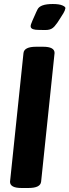

<svg xmlns="http://www.w3.org/2000/svg" viewBox="-20 -935 346 957"><path d="M171 -786Q155 -786 145 -789.5Q135 -793 133 -801Q132 -806 134.5 -814Q137 -822 142 -833Q147 -845 150 -851Q153 -857 155 -862Q157 -867 159.5 -872.5Q162 -878 167 -888Q180 -915 243 -915Q275 -915 291 -908Q307 -901 306 -894Q304 -882 296 -869Q288 -856 279 -842L266 -822L252 -804Q244 -795 235.5 -791Q227 -787 217 -786Q207 -785 195.5 -785.5Q184 -786 171 -786ZM87 2Q30 2 30 -29L97 -670Q100 -702 160 -702H195Q252 -702 252 -671L185 -30Q182 2 122 2Z"/></svg>

Font: AsCom
Style: Bold Italic
Weight: 700
Italic angle: -48°
Designer: AsCom
Foundry: AsCom
Version: Version 1.001